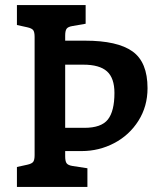

<svg xmlns="http://www.w3.org/2000/svg" viewBox="-20 -740 620 760"><path d="M238 -142V-121Q238 -102 243.5 -94Q249 -86 267 -83L326 -74V0H47V-79L88 -88Q106 -92 111.5 -99.5Q117 -107 117 -126V-594Q117 -613 111.5 -620.5Q106 -628 88 -632L47 -641V-720H319V-646L267 -637Q249 -634 243.5 -626Q238 -618 238 -599V-579H317Q445 -579 504.5 -536.5Q564 -494 564 -391Q564 -319 528 -262Q492 -205 432 -173.5Q372 -142 303 -142ZM238 -484V-234H314Q381 -234 407 -267Q433 -300 433 -372Q433 -431 403.5 -457.5Q374 -484 310 -484Z"/></svg>

Font: Enriqueta SemiBold
Style: Regular
Weight: 600
Designer: Viviana Monsalve, Gustavo Ibarra
Foundry: 72Puntos
Version: Version 2.000